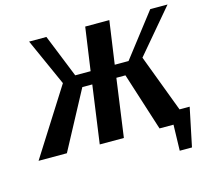

<svg xmlns="http://www.w3.org/2000/svg" viewBox="-112 -782 1157 1061"><g transform="rotate(-15 466.5 -251.0)"><path d="M565 -404H644L834 -650H933L723 -402L847 -73H905L859 148H789L793 0H713L607 -332H555L509 0H371L417 -331H360L183 0H21L262 -380L141 -650H240L339 -404H427L462 -650H600Z"/></g></svg>

Font: Arsenal SC
Style: Bold Italic
Weight: 700
Italic angle: -9.10001°
Designer: Andrij Shevchenko
Foundry: Stairsfor
Version: Version 2.001; ttfautohint (v1.8.4.7-5d5b)